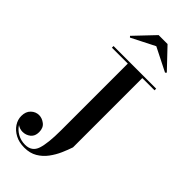

<svg xmlns="http://www.w3.org/2000/svg" viewBox="-315 -1029 1110 1110"><g transform="rotate(45 240.0 -474.0)"><path d="M283 -924 140 -851.5 133 -859 247 -979H320L434 -859L427 -851.5ZM107.5 -750H456V-736.5H356V-170Q346 -140 330.8 -105.2Q315.5 -70.5 292.5 -39.5Q269.5 -8.5 236.5 11Q203.5 30.5 158 30.5Q114.5 30.5 82.8 13.5Q51 -3.5 33.5 -30.2Q16 -57 16 -87Q16 -123 37 -143.2Q58 -163.5 86 -163.5Q110 -163.5 132.8 -146.2Q155.5 -129 155.5 -93.5Q155.5 -60.5 134.5 -43.8Q113.5 -27 86 -27Q63.5 -27 44 -40.5Q59 -16 87 -0.2Q115 15.5 149 15.5Q204.5 15.5 221 -35Q237.5 -85.5 237.5 -190V-736.5H107.5Z"/></g></svg>

Font: Bodoni* 16 Medium
Style: Regular
Weight: 500
Version: Version 2.2